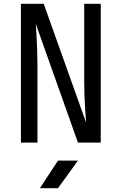

<svg xmlns="http://www.w3.org/2000/svg" viewBox="-20 -750 640 1010"><path d="M90 0V-730H210L433 -105Q431 -130 428.5 -166.5Q426 -203 424.5 -243.5Q423 -284 423 -320V-730H510V0H390L168 -625Q170 -601 172 -564.5Q174 -528 175.5 -487.5Q177 -447 177 -410V0ZM190 240 285 95H390L285 240Z"/></svg>

Font: JetBrainsMonoNL NFM
Style: Regular
Weight: 400
Monospace: yes
Designer: Philipp Nurullin, Konstantin Bulenkov
Foundry: JetBrains
Version: Version 2.304; ttfautohint (v1.8.4.7-5d5b);Nerd Fonts 3.3.0